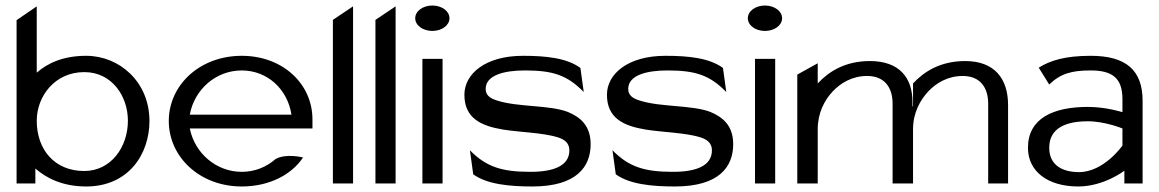

<svg xmlns="http://www.w3.org/2000/svg" viewBox="-20 -664 4196 695"><path d="M40 0H108V-54C148 -19 207 11 292 11C446 11 521 -107 521 -226C521 -368 412 -462 292 -462C208 -462 152 -435 113 -401V-641L40 -591ZM113 -227C113 -315 178 -403 285 -403C386 -403 443 -315 443 -227C443 -132 382 -45 285 -45C177 -45 113 -123 113 -227Z M591 -226C591 -95 704 11 855 11C954 11 1035 -31 1077 -94C1077 -94 1015 -110 977 -88C944 -59 902 -42 855 -42C763 -42 685 -109 667 -199H1111V-232C1111 -360 1004 -462 855 -462C704 -462 591 -357 591 -226ZM667 -249C684 -341 762 -409 855 -409C948 -409 1021 -341 1035 -249Z M1185 0H1258V-641L1185 -592Z M1339 0H1412V-641L1339 -592Z M1483 -598C1483 -572 1511 -552 1545 -552C1579 -552 1607 -572 1607 -598C1607 -624 1579 -644 1545 -644C1511 -644 1483 -624 1483 -598ZM1509 0H1582V-451H1509Z M1661 -321C1661 -235 1723 -208 1801 -195C1863 -185 1944 -184 1999 -167C2021 -160 2041 -148 2041 -120C2041 -63 1983 -42 1900 -42C1798 -42 1741 -59 1681 -120L1693 -33C1743 3 1823 11 1907 11C2068 11 2118 -61 2118 -142C2118 -209 2081 -240 2035 -259C1969 -284 1858 -276 1783 -299C1759 -306 1738 -316 1738 -342C1738 -392 1805 -409 1880 -409C1982 -409 2033 -392 2093 -331L2081 -418C2032 -454 1957 -462 1873 -462C1736 -462 1661 -396 1661 -321Z M2177 -321C2177 -235 2239 -208 2317 -195C2379 -185 2460 -184 2515 -167C2537 -160 2557 -148 2557 -120C2557 -63 2499 -42 2416 -42C2314 -42 2257 -59 2197 -120L2209 -33C2259 3 2339 11 2423 11C2584 11 2634 -61 2634 -142C2634 -209 2597 -240 2551 -259C2485 -284 2374 -276 2299 -299C2275 -306 2254 -316 2254 -342C2254 -392 2321 -409 2396 -409C2498 -409 2549 -392 2609 -331L2597 -418C2548 -454 2473 -462 2389 -462C2252 -462 2177 -396 2177 -321Z M2687 -598C2687 -572 2715 -552 2749 -552C2783 -552 2811 -572 2811 -598C2811 -624 2783 -644 2749 -644C2715 -644 2687 -624 2687 -598ZM2713 0H2786V-451H2713Z M2866 0H2940V-196C2940 -255 2964 -301 2995 -334C3023 -363 3064 -389 3119 -389C3182 -389 3211 -347 3211 -289V0H3283H3285V-196C3285 -255 3310 -301 3341 -334C3369 -363 3410 -389 3465 -389C3528 -389 3557 -347 3557 -289V0H3629V-284C3629 -379 3580 -443 3474 -443C3384 -443 3325 -405 3285 -362V-280L3283 -279V-295C3283 -383 3235 -443 3129 -443C3039 -443 2980 -405 2940 -362V-435L2866 -394Z M3701 -129C3701 -44 3772 11 3883 11C3976 11 4050 -46 4050 -46V0H4116V-299C4116 -410 4056 -462 3928 -462C3836 -462 3781 -445 3740 -419L3778 -358C3819 -398 3860 -409 3928 -409C4007 -409 4043 -381 4043 -305V-258C4043 -258 3984 -277 3918 -277C3793 -277 3701 -236 3701 -129ZM3778 -129C3778 -204 3844 -225 3918 -225C3980 -225 4043 -199 4043 -199V-137C4043 -137 3976 -41 3886 -41C3823 -41 3778 -68 3778 -129Z"/></svg>

Font: Charger Sport
Style: DfExt
Weight: 400
Designer: Jasper
Foundry: Cannot Into Space Fonts
Version: Version 1.1